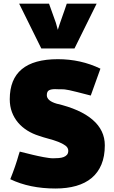

<svg xmlns="http://www.w3.org/2000/svg" viewBox="-20 -1032 632 1067"><path d="M86.4 -1011.7H252.4L290.5 -905.3L301.3 -866.2Q305.2 -879.4 311.8 -898.7Q318.4 -918 325.7 -938.5Q333 -959 339.8 -978.5Q346.7 -998 351.1 -1011.7H517.1L394 -762.7H209.5ZM562.5 -224.6Q562.5 -163.1 543.7 -117.9Q524.9 -72.8 489.7 -43.2Q454.6 -13.7 403.6 1Q352.5 15.6 288.1 15.6Q145 15.6 37.1 -36.1Q66.9 -110.4 84 -171.9Q86.9 -182.1 89.8 -189.5L163.1 -171.4Q176.3 -168.5 191.4 -165Q206.5 -161.6 221.7 -158.9Q236.8 -156.2 250.5 -154.3Q264.2 -152.3 274.4 -152.3Q291 -152.3 306.4 -153.6Q321.8 -154.8 333.5 -159.2Q345.2 -163.6 352.3 -171.9Q359.4 -180.2 359.4 -194.3Q359.4 -211.4 343.3 -223.1Q327.1 -234.9 303 -244.1Q278.8 -253.4 250 -261Q221.2 -268.6 196.3 -277.3Q161.6 -288.1 131.8 -306.6Q102.1 -325.2 80.3 -350.8Q58.6 -376.5 46.4 -408.9Q34.2 -441.4 34.2 -480.5Q34.2 -703.1 301.8 -703.1Q428.7 -703.1 538.1 -650.4L484.4 -501Q437 -513.2 409.4 -520.3Q381.8 -527.3 365.2 -530.8Q348.6 -534.2 338.9 -535.2Q329.1 -536.1 318.4 -536.1H301.8Q296.4 -536.1 292.7 -536.4Q289.1 -536.6 285.6 -536.6Q263.7 -536.6 252 -530Q240.2 -523.4 240.2 -502.9Q240.2 -472.2 293.9 -456.1Q426.3 -425.3 494.4 -366.7Q562.5 -308.1 562.5 -224.6Z"/></svg>

Font: Paytone One
Style: Regular
Weight: 400
Designer: vernon adams
Foundry: vernon adams
Version: 1.000